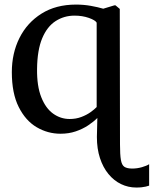

<svg xmlns="http://www.w3.org/2000/svg" viewBox="-20 -588 688 860"><path d="M590.5 252Q554 252 522 236.5Q490 221 465.8 191.5Q441.5 162 427.8 120.2Q414 78.5 414 25.5L416 -59.5Q399 -42.5 374.5 -26.2Q350 -10 319 0.5Q288 11 251 11Q194 11 144.2 -18.2Q94.5 -47.5 63.8 -108.8Q33 -170 33 -265Q33 -349.5 67.2 -418Q101.5 -486.5 166 -527Q230.5 -567.5 320.5 -567.5Q354.5 -567.5 386.8 -561.8Q419 -556 442.5 -549L492 -564H497.5L516.5 -548L517.5 59Q517.5 105 521.5 128.2Q525.5 151.5 537.2 159.2Q549 167 572.5 167Q594 167 615.8 160.8Q637.5 154.5 648 147.5V243.5Q641 246 633 247.8Q625 249.5 614.8 250.8Q604.5 252 590.5 252ZM292 -55Q320.5 -55 344.2 -64Q368 -73 385.5 -85.5Q403 -98 413 -108.5V-486.5Q407 -497.5 378 -507.8Q349 -518 314 -518Q267 -518 229 -493.5Q191 -469 169 -416.5Q147 -364 146 -279.5Q145 -202.5 164.8 -152.8Q184.5 -103 218 -79Q251.5 -55 292 -55Z"/></svg>

Font: Merriweather 24pt
Style: Regular
Weight: 400
Designer: Eben Sorkin
Foundry: Eben Sorkin
Version: Version 2.100